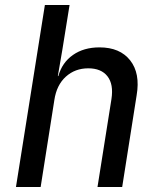

<svg xmlns="http://www.w3.org/2000/svg" viewBox="-20 -750 640 770"><path d="M44 0 160 -730H259L230 -550L212 -445H214Q229 -499 272.5 -529.5Q316 -560 379 -560Q461 -560 502 -508Q543 -456 528 -368L470 0H371L427 -353Q436 -412 411 -444Q386 -476 334 -476Q281 -476 244 -442.5Q207 -409 198 -349L143 0Z"/></svg>

Font: JetBrains Mono NL Medium
Style: Italic
Weight: 500
Italic angle: -9°
Monospace: yes
Designer: Philipp Nurullin, Konstantin Bulenkov
Foundry: JetBrains
Version: Version 2.305; ttfautohint (v1.8.4.7-5d5b)